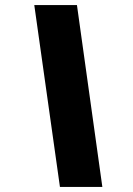

<svg xmlns="http://www.w3.org/2000/svg" viewBox="-20 -682 522 756"><path d="M216 54 115 -662H283L383 54Z"/></svg>

Font: Kanit SemiBold
Style: Italic
Weight: 600
Italic angle: -12°
Designer: Katatrad Team
Foundry: CadsonDemak
Version: Version 2.000; ttfautohint (v1.8.3)